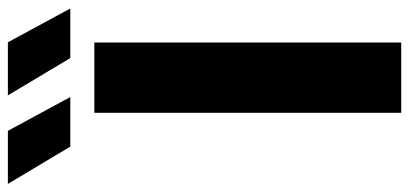

<svg xmlns="http://www.w3.org/2000/svg" viewBox="-374 -706 988 463"><g transform="rotate(-90 119.5 -474.0)"><path d="M79.5 0V-740H249V0ZM211.5 -798 121.5 -948.5H249.5L331 -798ZM-2 -798 -92 -948.5H36L117.5 -798Z"/></g></svg>

Font: Encode Sans Expanded
Style: Bold
Weight: 700
Width: 7
Designer: Multiple Designers
Foundry: Impallari Type
Version: Version 3.000; ttfautohint (v1.8.3) -l 8 -r 50 -G 200 -x 14 